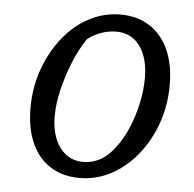

<svg xmlns="http://www.w3.org/2000/svg" viewBox="-48 -663 726 719"><g transform="rotate(5 315.5 -303.5)"><path d="M276 8Q213 8 166.5 -21.5Q120 -51 95.5 -106.5Q71 -162 71 -237Q71 -314 95 -382Q119 -450 161 -503Q203 -556 258.5 -585.5Q314 -615 377 -615Q441 -615 487 -585Q533 -555 558 -500Q583 -445 583 -368Q583 -291 559 -223.5Q535 -156 492.5 -103.5Q450 -51 394.5 -21.5Q339 8 276 8ZM285 -53Q318 -53 348 -69Q378 -85 403 -119Q429 -152 448 -197Q467 -242 477.5 -290.5Q488 -339 488 -385Q488 -462 455.5 -506Q423 -550 366 -550Q339 -550 310 -540Q281 -530 259 -512Q230 -469 209.5 -417.5Q189 -366 176.5 -313.5Q164 -261 164 -215Q164 -141 197 -97Q230 -53 285 -53Z"/></g></svg>

Font: Piazzolla Thin Medium
Style: Italic
Weight: 500
Italic angle: -11.3°
Version: Version 2.005